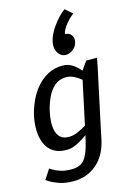

<svg xmlns="http://www.w3.org/2000/svg" viewBox="-152 -919 823 1200"><g transform="rotate(-15 259.5 -318.5)"><path d="M292 -432Q245 -432 214 -404Q183 -376 164.5 -334Q146 -292 137 -250Q130 -218 128.5 -186Q127 -154 134 -127Q141 -100 160 -83.5Q179 -67 215 -67Q241 -67 271 -80Q301 -93 327 -109L387 -390Q368 -406 343 -419Q318 -432 292 -432ZM41 92Q49 97 65.5 106.5Q82 116 109.5 124.5Q137 133 178 133Q215 133 239.5 118Q264 103 281.5 63.5Q299 24 314 -50L315 -52Q284 -28 248.5 -10Q213 8 178 8Q126 8 93 -14Q60 -36 44 -73Q28 -110 26.5 -156Q25 -202 35 -250Q46 -298 67 -344Q88 -390 120 -427Q152 -464 194 -486Q236 -508 288 -508Q324 -508 352.5 -489Q381 -470 401 -445L440 -500H510L496 -430L419 -70L404 2Q383 101 319.5 154.5Q256 208 172 208H171Q116 208 78 194.5Q40 181 20 168Q0 155 0 155ZM354 -694Q380 -694 394.5 -675.5Q409 -657 403 -630Q398 -604 375.5 -585.5Q353 -567 327 -567Q301 -567 286 -586V-585Q266 -608 265 -637Q264 -666 276.5 -697Q289 -728 309 -757Q329 -786 351 -809Q373 -832 392 -845L438 -805Q410 -784 385 -753Q360 -722 354 -694Z"/></g></svg>

Font: Epunda Sans Medium
Style: Italic
Weight: 500
Italic angle: -12.0243°
Designer: Simon Atzbach
Foundry: typofactur
Version: Version 2.204; ttfautohint (v1.8.4.7-5d5b)